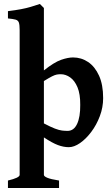

<svg xmlns="http://www.w3.org/2000/svg" viewBox="-20 -736 573 978"><path d="M505.4 -236.3Q505.4 -189 488.5 -144.3Q471.7 -99.6 444.8 -64Q418 -28.3 387.7 -7.3Q357.4 13.7 330.6 13.7Q303.7 13.7 274.9 2.9Q246.1 -7.8 203.6 -36.1V154.8Q203.6 162.1 220.7 169.4Q237.8 176.8 280.8 183.6V221.7H20.5V183.6Q80.1 169.4 80.1 154.8V-582.5Q80.1 -609.4 76.2 -620.8Q72.3 -632.3 59.6 -636Q46.9 -639.6 20.5 -642.1V-679.2Q60.1 -684.1 86.9 -689.2Q113.8 -694.3 136.2 -700.9Q158.7 -707.5 183.1 -715.8L203.6 -695.3V-377.4Q255.9 -418.9 291 -431.2Q326.2 -443.4 352.1 -443.4Q394 -443.4 428.7 -420.2Q463.4 -397 484.4 -350.8Q505.4 -304.7 505.4 -236.3ZM388.7 -201.2Q389.2 -256.8 374.8 -291.3Q360.4 -325.7 337.4 -341.8Q314.5 -357.9 289.6 -357.9Q278.8 -357.9 269.3 -356.2Q259.8 -354.5 245.1 -347.2Q230.5 -339.8 203.6 -323.2V-107.4Q237.8 -89.4 259.5 -81.1Q281.2 -72.8 296.1 -71Q311 -69.3 325.2 -69.3Q356.4 -69.8 372.8 -105Q389.2 -140.1 388.7 -201.2Z"/></svg>

Font: Namdhinggo ExtraBold
Style: Regular
Weight: 800
Designer: Victor Gaultney
Foundry: SIL International
Version: Version 3.001